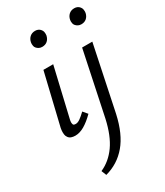

<svg xmlns="http://www.w3.org/2000/svg" viewBox="-236 -769 1011 1173"><g transform="rotate(-30 269.5 -183.0)"><path d="M110 5Q94 5 81.5 0.5Q69 -4 61.5 -15Q54 -26 53 -36.5Q52 -47 52 -52Q52 -65 55 -81L141 -441H210L130 -99Q127 -87 127 -78Q127 -72 129.5 -64Q132 -56 148 -56Q162 -56 179 -68Q196 -80 219 -102L245 -71Q208 -34 174.5 -14.5Q141 5 110 5ZM206 -566Q193 -566 183.5 -571Q174 -576 167.5 -583.5Q161 -591 159.5 -599.5Q158 -608 158 -613Q158 -619 159 -624Q163 -646 178 -659.5Q193 -673 216 -673Q228 -673 237.5 -668.5Q247 -664 253.5 -655.5Q260 -647 261.5 -639Q263 -631 263 -625Q263 -620 262 -613Q257 -591 242.5 -578.5Q228 -566 206 -566ZM414 -441H486L391 14Q363 141 303 212Q243 283 153 307L139 272Q205 243 250.5 179Q296 115 320 7ZM482 -566Q469 -566 459.5 -571Q450 -576 443.5 -583.5Q437 -591 435.5 -599.5Q434 -608 434 -613Q434 -619 435 -624Q439 -646 454 -659.5Q469 -673 492 -673Q504 -673 513.5 -668.5Q523 -664 529.5 -655.5Q536 -647 537.5 -639Q539 -631 539 -625Q539 -620 538 -613Q533 -591 518.5 -578.5Q504 -566 482 -566Z"/></g></svg>

Font: Isabella Sans
Style: Italic
Weight: 400
Italic angle: -12°
Designer: Christian Thalmann (Catharsis Fonts), Cristiano Sobral
Foundry: The Isabella Sans Project Authors
Version: Version 2.026; ttfautohint (v1.8.4.7-5d5b-dirty)